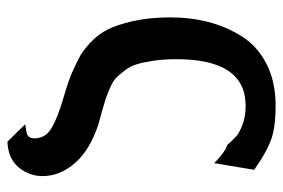

<svg xmlns="http://www.w3.org/2000/svg" viewBox="-143 -450 765 519"><g transform="rotate(90 239.5 -190.5)"><path d="M27 -268Q27 -323 39.5 -371.5Q52 -420 78.5 -462Q105 -504 153 -528.5Q201 -553 265 -553Q326 -553 360 -540Q394 -527 439 -495L421 -387Q393 -415 373 -422V-421Q356 -440 347.5 -447.5Q339 -455 317 -463.5Q295 -472 266 -472Q140 -472 140 -285Q140 -251 144 -224Q148 -197 153.5 -178.5Q159 -160 171 -144.5Q183 -129 191.5 -121Q200 -113 218.5 -105Q237 -97 247.5 -93.5Q258 -90 281.5 -83.5Q305 -77 316 -74Q384 -52 420 -11.5Q456 29 456 77Q456 113 432.5 141.5Q409 170 363 172Q355 164 339.5 148Q324 132 316 124L339 120Q354 116 354 99Q354 69 326 52.5Q298 36 244.5 20.5Q191 5 167 -7Q145 -17 130.5 -25Q116 -33 94.5 -53Q73 -73 60 -98.5Q47 -124 37 -168Q27 -212 27 -268Z"/></g></svg>

Font: Coval
Style: ExtraBold
Weight: 800
Foundry: Context Ltd
Version: Version 001.000